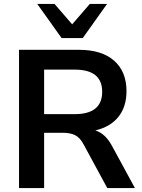

<svg xmlns="http://www.w3.org/2000/svg" viewBox="-20 -959 726 979"><path d="M77 0V-705H383Q499 -705 562 -649.5Q625 -594 625 -494Q625 -415 584 -363.5Q543 -312 466 -294Q517 -278 550 -217L668 0H527L405 -225Q387 -258 362.5 -270Q338 -282 300 -282H205V0ZM205 -377H361Q501 -377 501 -491Q501 -604 361 -604H205ZM294 -765 170 -939H258L348 -835L438 -939H526L402 -765Z"/></svg>

Font: Nunito Sans
Style: Bold
Weight: 700
Designer: Vernon Adams
Foundry: Vernon Adams
Version: Version 3.101; ttfautohint (v1.8.4.7-5d5b);gftools[0.9.27]